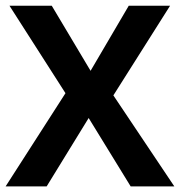

<svg xmlns="http://www.w3.org/2000/svg" viewBox="-20 -663 640 683"><path d="M383.3 -323.7 600.1 0H444.8L295.4 -243.2L146 0H0L212.9 -331.5L13.7 -642.6H164.1L302.2 -411.1L438 -642.6H585Z"/></svg>

Font: Khula Bold
Style: Regular
Weight: 700
Designer: Erin McLaughlin, Steve Matteson
Version: Version 1.000;PS 1.0;hotconv 1.0.72;makeotf.lib2.5.5900